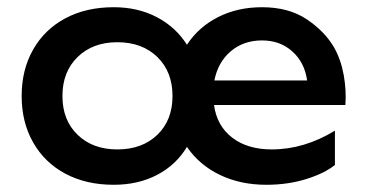

<svg xmlns="http://www.w3.org/2000/svg" viewBox="-20 -502 1013 532"><path d="M498 -378Q530 -427 584 -454.5Q638 -482 706 -482Q780 -482 830 -448.5Q880 -415 906 -370Q925 -336 932.5 -293.5Q940 -251 937 -211H573Q581 -153 623.5 -120.5Q666 -88 733 -88Q823 -88 908 -140V-45Q880 -22 829 -6Q778 10 718 10Q646 10 589 -17.5Q532 -45 498 -95Q468 -45 415.5 -17.5Q363 10 295 10Q219 10 161.5 -20.5Q104 -51 72 -107Q40 -163 40 -236Q40 -309 72 -365Q104 -421 161.5 -451.5Q219 -482 295 -482Q362 -482 414.5 -454.5Q467 -427 498 -378ZM458 -236Q458 -303 416 -344Q374 -385 305 -385Q237 -385 195 -344Q153 -303 153 -236Q153 -169 195 -128.5Q237 -88 305 -88Q374 -88 416 -128.5Q458 -169 458 -236ZM831 -279Q824 -329 790 -359.5Q756 -390 706 -390Q655 -390 619.5 -360Q584 -330 574 -279Z"/></svg>

Font: Madhuban Medium
Style: Regular
Weight: 500
Designer: jaikishan Patel
Foundry: MagicType
Version: Version 1.000